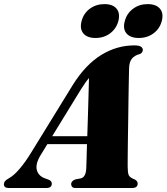

<svg xmlns="http://www.w3.org/2000/svg" viewBox="-64 -938 831 958"><path d="M139 -164.5Q111.5 -120 120 -89Q128.5 -58 165 -46.5L181 -40.5Q194.5 -33.5 194.5 -22Q194.5 0 167.5 0H-20.5Q-44.5 0 -44.5 -18.5Q-44.5 -27.5 -39 -34.2Q-33.5 -41 -16.5 -50.5Q6 -63 34.5 -96.5Q63 -130 91 -176L301 -517Q363.5 -616 441.2 -663.8Q519 -711.5 606 -711.5Q629.5 -711.5 639 -705.2Q648.5 -699 648.5 -689Q648.5 -675.5 634.5 -668.5Q608.5 -662.5 594.5 -645.8Q580.5 -629 580 -595.5Q579.5 -578 578.8 -539.2Q578 -500.5 577.2 -449.8Q576.5 -399 575.8 -345Q575 -291 574.2 -241.8Q573.5 -192.5 573.2 -156.5Q573 -120.5 573 -107Q573 -77.5 578 -64.8Q583 -52 609.5 -42Q623 -34 623 -22Q623 0 594.5 0H313.5Q300.5 0 295.8 -5.8Q291 -11.5 291 -19.5Q291 -35 312.5 -43L339.5 -48Q353.5 -52 359.8 -66Q366 -80 366.5 -99.5Q367 -116 368 -147.5Q369 -179 370 -219H172.5ZM339.5 -491.5 196.5 -258.5H371.5Q373 -308.5 374.8 -362.5Q376.5 -416.5 377.8 -465Q379 -513.5 380 -548.5Q372 -539.5 362.2 -525.8Q352.5 -512 339.5 -491.5ZM412.5 -748.5Q371 -748.5 352 -771.2Q333 -794 343 -832.5Q353 -871.5 384.2 -894.5Q415.5 -917.5 457 -917.5Q499 -917.5 517.8 -894.5Q536.5 -871.5 526.5 -832.5Q516 -794.5 485.2 -771.5Q454.5 -748.5 412.5 -748.5ZM628.5 -748.5Q586.5 -748.5 567.2 -771.2Q548 -794 558.5 -832.5Q568.5 -871 599.8 -894.2Q631 -917.5 672.5 -917.5Q715 -917.5 734.2 -894.5Q753.5 -871.5 743 -832.5Q733 -794.5 701.8 -771.5Q670.5 -748.5 628.5 -748.5Z"/></svg>

Font: Fraunces 72pt S000 Black
Style: Italic
Weight: 900
Italic angle: -16°
Version: Version 1.000; ttfautohint (v1.8.3)